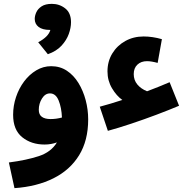

<svg xmlns="http://www.w3.org/2000/svg" viewBox="-20 -745 982 995"><path d="M539 -67 497 -192Q553 -207 614 -227Q584 -248 560.5 -287.5Q537 -327 537 -375Q537 -427 562 -468Q587 -509 629.5 -532.5Q672 -556 724 -556Q770 -556 819 -542L797 -419Q764 -428 742 -428Q711 -428 692 -410Q673 -392 673 -361Q673 -330 691.5 -307.5Q710 -285 742 -272Q801 -294 859 -319L908 -197Q856 -175 791 -150.5Q726 -126 660 -104Q594 -82 539 -67ZM55 230 26 97Q118 85 181.5 64Q245 43 275 -7Q261 -2 245 1Q229 4 211 4Q142 4 95 -34Q48 -72 48 -150Q48 -197 63 -242Q78 -287 105 -323Q132 -359 168 -380.5Q204 -402 245 -402Q291 -402 326.5 -378.5Q362 -355 386.5 -315Q411 -275 424 -226Q437 -177 437 -126Q437 -17 390 59.5Q343 136 257 179Q171 222 55 230ZM181 -176Q181 -151 197 -139.5Q213 -128 242 -128Q272 -128 301 -136Q299 -187 284 -224Q269 -261 239 -261Q214 -261 197.5 -234.5Q181 -208 181 -176ZM228 -464 178 -526Q232 -555 241 -590H238Q200 -590 180 -605.5Q160 -621 160 -647Q160 -663 168 -681Q176 -699 195.5 -712Q215 -725 249 -725Q288 -725 318 -701.5Q348 -678 348 -630Q348 -601 336.5 -569Q325 -537 299 -508.5Q273 -480 228 -464Z"/></svg>

Font: Noto Sans Arabic SemCond
Style: Bold
Weight: 700
Width: 4
Designer: Monotype Design Team, Nadine Chahine, Nizar Qandah and Khaled Hosny
Foundry: Monotype Imaging Inc.
Version: Version 2.012; ttfautohint (v1.8.4.7-5d5b)